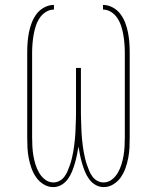

<svg xmlns="http://www.w3.org/2000/svg" viewBox="-20 -755 640 783"><path d="M403 8Q385 8 369.5 -1Q354 -10 343.5 -24.5Q333 -39 326.5 -55Q320 -71 315 -88Q310 -105 306.5 -122Q303 -139 300 -157Q297 -139 293.5 -122Q290 -105 285 -88Q280 -71 273.5 -55Q267 -39 256.5 -24.5Q246 -10 230.5 -1Q215 8 197 8Q176 8 157.5 -3.5Q139 -15 127 -32.5Q115 -50 108 -70Q101 -90 97 -111Q93 -132 92 -153Q91 -174 91 -195V-540Q91 -561 92.5 -581.5Q94 -602 98 -622.5Q102 -643 109.5 -662.5Q117 -682 129.5 -698.5Q142 -715 161 -725Q180 -735 200 -735V-716Q182 -716 166.5 -706Q151 -696 141 -680.5Q131 -665 125.5 -647.5Q120 -630 117 -612.5Q114 -595 112.5 -576.5Q111 -558 111 -540V-195Q111 -176 112 -157.5Q113 -139 116 -121Q119 -103 124.5 -85Q130 -67 139.5 -50.5Q149 -34 164 -22.5Q179 -11 198 -11Q211 -11 223 -17.5Q235 -24 243 -35Q251 -46 256 -58Q261 -70 265.5 -83Q270 -96 273 -109Q276 -122 278.5 -135Q281 -148 282.5 -161Q284 -174 285.5 -187.5Q287 -201 287.5 -214Q288 -227 288.5 -240.5Q289 -254 289.5 -267.5Q290 -281 290 -294V-478H310V-294Q310 -281 310.5 -267.5Q311 -254 311.5 -240.5Q312 -227 312.5 -214Q313 -201 314.5 -187.5Q316 -174 317.5 -161Q319 -148 321.5 -135Q324 -122 327 -109Q330 -96 334.5 -83Q339 -70 344 -58Q349 -46 357 -35Q365 -24 377 -17.5Q389 -11 402 -11Q421 -11 436 -22.5Q451 -34 460.5 -50.5Q470 -67 475.5 -85Q481 -103 484 -121Q487 -139 488 -157.5Q489 -176 489 -195V-540Q489 -558 487.5 -576.5Q486 -595 483 -612.5Q480 -630 474.5 -647.5Q469 -665 459 -680.5Q449 -696 433.5 -706Q418 -716 400 -716V-735Q420 -735 439 -725Q458 -715 470.5 -698.5Q483 -682 490.5 -662.5Q498 -643 502 -622.5Q506 -602 507.5 -581.5Q509 -561 509 -540V-195Q509 -174 508 -153Q507 -132 503 -111Q499 -90 492 -70Q485 -50 473 -32.5Q461 -15 442.5 -3.5Q424 8 403 8Z"/></svg>

Font: Iosevka Curly Slab ThEx
Style: Regular
Weight: 100
Width: 7
Monospace: yes
Designer: Belleve Invis
Foundry: Belleve Invis
Version: Version 11.1.0; ttfautohint (v1.8.3)